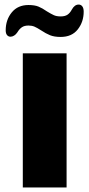

<svg xmlns="http://www.w3.org/2000/svg" viewBox="-20 -822 392 842"><path d="M80 -588H272V0H80ZM160 -689Q143 -700 131.5 -705Q120 -710 105 -710Q87 -710 76 -702.5Q65 -695 56 -680Q50 -671 42 -666Q34 -661 26 -661Q17 -661 11 -668Q5 -675 5 -689Q5 -735 31.5 -767.5Q58 -800 105 -800Q132 -800 149 -793Q166 -786 186 -772Q204 -761 216 -755.5Q228 -750 246 -750Q265 -750 276 -757.5Q287 -765 295 -780Q307 -802 325 -802Q335 -802 341 -794Q347 -786 347 -771Q347 -726 321 -693Q295 -660 246 -660Q218 -660 199.5 -667.5Q181 -675 160 -689Z"/></svg>

Font: Gold Bold
Style: Regular
Weight: 400
Designer: jaiki
Version: Version 1.000